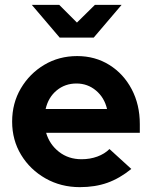

<svg xmlns="http://www.w3.org/2000/svg" viewBox="-20 -761 626 791"><path d="M309 10Q231 10 167.5 -26Q104 -62 67 -123Q30 -184 30 -260Q30 -336 66 -397Q102 -458 162.5 -494Q223 -530 298 -530Q372 -530 430.5 -493.5Q489 -457 522.5 -393.5Q556 -330 556 -250V-214H170Q184 -166 223 -135.5Q262 -105 316 -105Q351 -105 381 -116Q411 -127 431 -147L521 -65Q473 -26 422.5 -8Q372 10 309 10ZM168 -312H421Q410 -359 375.5 -388Q341 -417 295 -417Q248 -417 213.5 -388.5Q179 -360 168 -312ZM224 -741 297 -668 371 -741H481L366 -606H226L111 -741Z"/></svg>

Font: Red Hat Display
Style: Bold
Weight: 700
Designer: Pentagram, MCKL
Foundry: Pentagram, MCKL
Version: Version 1.023; ttfautohint (v1.8.3)